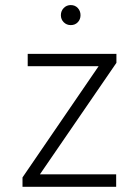

<svg xmlns="http://www.w3.org/2000/svg" viewBox="-20 -718 538 738"><path d="M66.5 0V-36L359 -463.5H86.5V-511H427.5V-476.5L133.5 -48H426.5V0ZM252 -621.5Q236 -621.5 225 -632.5Q214 -643.5 214 -659.5Q214 -676 225 -687.2Q236 -698.5 252 -698.5Q268.5 -698.5 279 -687.2Q289.5 -676 289.5 -659.5Q289.5 -643.5 279 -632.5Q268.5 -621.5 252 -621.5Z"/></svg>

Font: Overpass ExtraLight
Style: Regular
Weight: 250
Designer: Delve Withrington, Dave Bailey, Thomas Jockin
Foundry: Delve Fonts LLC
Version: Version 4.000